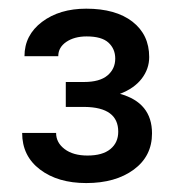

<svg xmlns="http://www.w3.org/2000/svg" viewBox="-20 -736 407 436"><path d="M129.4 -549.8H170.4Q206.5 -549.8 224.1 -564.7Q241.7 -579.6 241.7 -603Q241.7 -625 226.3 -639.2Q210.9 -653.3 176.8 -653.3Q148.9 -653.3 130.6 -640.9Q112.3 -628.4 112.3 -608.4H35.6Q35.6 -656.2 75.4 -686.3Q115.2 -716.3 175.8 -716.3Q242.7 -716.3 280.8 -686.8Q318.8 -657.2 318.8 -606.4Q318.8 -579.6 301.8 -557.4Q284.7 -535.2 252.4 -522.9Q325.2 -502.9 325.2 -433.1Q325.2 -381.3 283.7 -350.8Q242.2 -320.3 175.8 -320.3Q111.3 -320.3 70.8 -351.1Q30.3 -381.8 30.3 -434.1H107.4Q107.4 -412.1 126.7 -397.5Q146 -382.8 178.7 -382.8Q212.9 -382.8 230.7 -397.5Q248.5 -412.1 248.5 -437Q248.5 -492.2 172.4 -493.2H129.4Z"/></svg>

Font: RobotoSquareBracket
Style: Square-Bracket
Weight: 400
Version: Version 2.137; 2017